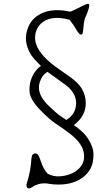

<svg xmlns="http://www.w3.org/2000/svg" viewBox="-20 -895 517 1021"><path d="M133.8 106.9Q120.6 106.9 120.6 89.8Q120.6 84 124.3 73.5Q127.9 63 131.8 47.9Q135.7 32.7 138.7 17.1Q144 -11.2 146 -38.8Q147.9 -66.4 153.6 -72.8Q159.2 -79.1 168.9 -79.1Q178.7 -79.1 184.6 -68.1Q190.4 -57.1 195.8 -41Q211.9 7.8 233.9 28.8Q277.3 53.2 340.3 35.2Q391.1 20.5 415 -17.6Q427.2 -37.6 427.2 -62.7Q427.2 -87.9 417.5 -108.6Q407.7 -129.4 391.6 -147.5Q375.5 -165.5 355.7 -181.2Q335.9 -196.8 315.9 -210.7Q295.9 -224.6 277.6 -236.6Q259.3 -248.5 238 -267.6Q216.8 -286.6 195.8 -308.1Q174.8 -329.6 161.6 -348.1Q136.7 -383.3 136.7 -413.3Q136.7 -443.4 142.6 -463.9Q148.4 -484.4 157.7 -500Q174.3 -529.3 197.8 -544.4Q157.7 -583.5 144 -605.5Q100.6 -676.8 129.4 -749Q151.9 -805.7 213.4 -829.1Q271 -850.6 352.1 -833Q357.9 -833 388.2 -848.6Q439 -874.5 446.8 -874.5Q454.6 -874.5 454.6 -866.7Q454.6 -858.9 451.2 -847.7Q447.8 -836.4 443.8 -825.7L430.7 -794.4Q426.3 -780.3 424.1 -753.7Q421.9 -727.1 419.7 -719Q417.5 -710.9 410.6 -710.9Q400.9 -710.9 384.3 -739.7Q377.4 -753.9 350.1 -790Q247.1 -817.4 196.8 -768.6Q166.5 -739.3 166.5 -692.4Q166.5 -630.4 251 -559.1Q267.1 -545.4 310.5 -515.4Q354 -485.4 372.6 -470.5Q391.1 -455.6 405.3 -437.5Q436 -397.5 436 -344.7Q436 -277.8 373 -230Q420.9 -195.8 440.4 -168.5Q477.1 -117.7 477.1 -73.5Q477.1 -29.3 462.4 -1Q447.8 27.3 422.4 46.9Q371.1 86.4 292 86.4Q261.7 86.4 245.6 83Q203.6 74.2 166.5 90.8Q158.2 94.7 150.4 100.8Q142.6 106.9 133.8 106.9ZM332.5 -257.3Q384.8 -288.6 384.8 -346.7Q384.8 -399.9 331.5 -441.4L232.9 -512.7Q203.6 -496.6 191.4 -458Q171.9 -397.5 236.8 -334.5Q279.3 -293.5 296.6 -281.5Q314 -269.5 332.5 -257.3Z"/></svg>

Font: Snowburst One
Style: Regular
Weight: 400
Designer: Annet Stirling
Foundry: Annet Stirling
Version: Version 1.001